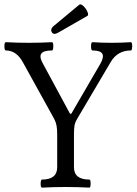

<svg xmlns="http://www.w3.org/2000/svg" viewBox="-32 -860 628 883"><path d="M220.2 -704.1Q208 -704.1 204.3 -716.1Q200.7 -728 212.9 -738.8L332 -837.9Q338.9 -843.8 351.1 -832.5Q363.3 -821.3 369.9 -806.2Q376.5 -791 370.1 -787.1L235.8 -710Q224.1 -704.1 220.2 -704.1ZM161.1 2.9Q154.8 2.9 155 -15.6Q155.3 -34.2 161.1 -34.2Q231 -34.2 231 -90.8V-238.8Q231 -267.1 228 -282.7Q225.1 -298.3 216.8 -314L74.2 -571.8Q44.4 -627.9 -4.9 -627.9Q-11.7 -627.9 -11.7 -647Q-11.7 -666 -4.9 -666Q47.9 -663.1 101.1 -663.1Q154.3 -663.1 207 -666Q213.4 -666 213.1 -647Q212.9 -627.9 207 -627.9Q169.4 -627.9 158.7 -614.3Q147.9 -600.6 163.1 -571.8L290 -336.9H295.9L430.2 -567.9Q447.3 -598.6 438.2 -613.3Q429.2 -627.9 393.1 -627.9Q386.7 -627.9 386.7 -647Q386.7 -666 393.1 -666Q436 -663.1 481 -663.1Q525.4 -663.1 569.8 -666Q576.2 -666 575.9 -647Q575.7 -627.9 569.8 -627.9Q509.3 -627.9 478 -576.2L323.2 -314Q313.5 -297.9 310.8 -283.4Q308.1 -269 308.1 -240.2V-90.8Q308.1 -34.2 378.9 -34.2Q384.8 -34.2 384.8 -15.6Q384.8 2.9 378.9 2.9Q324.7 0 270 0Q215.3 0 161.1 2.9Z"/></svg>

Font: Junicode SmCond
Style: Regular
Weight: 400
Width: 4
Designer: Peter S. Baker
Version: Version 2.206